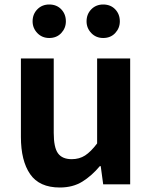

<svg xmlns="http://www.w3.org/2000/svg" viewBox="-20 -820 677 854"><path d="M246 14Q155 14 114 -45.5Q73 -105 73 -211V-560H219V-229Q219 -164 238 -138Q257 -112 299 -112Q333 -112 358.5 -128.5Q384 -145 412 -182V-560H559V0H439L428 -81H424Q388 -38 346 -12Q304 14 246 14ZM199 -651Q167 -651 146 -673Q125 -695 125 -725Q125 -757 146 -778.5Q167 -800 199 -800Q232 -800 252.5 -778.5Q273 -757 273 -725Q273 -695 252.5 -673Q232 -651 199 -651ZM439 -651Q407 -651 386 -673Q365 -695 365 -725Q365 -757 386 -778.5Q407 -800 439 -800Q472 -800 492.5 -778.5Q513 -757 513 -725Q513 -695 492.5 -673Q472 -651 439 -651Z"/></svg>

Font: Noto Sans TC Thin
Style: Bold
Weight: 700
Version: Version 2.004-H2;hotconv 1.0.118;makeotfexe 2.5.65603